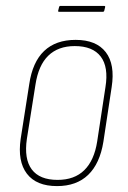

<svg xmlns="http://www.w3.org/2000/svg" viewBox="-20 -622 432 650"><path d="M173 8Q103 8 71 -34Q39 -76 50 -152L79 -337Q90 -412 129.5 -449.5Q169 -487 236 -487Q306 -487 338 -445.5Q370 -404 358 -327L330 -142Q318 -68 278.5 -30Q239 8 173 8ZM175 -13Q232 -13 265.5 -46Q299 -79 309 -143L337 -327Q348 -395 321 -430.5Q294 -466 233 -466Q177 -466 143.5 -433.5Q110 -401 100 -335L71 -152Q61 -84 87.5 -48.5Q114 -13 175 -13ZM180 -582Q176 -582 177 -586L180 -598Q181 -602 184 -602H332Q337 -602 336 -598L333 -586Q332 -582 328 -582Z"/></svg>

Font: Sofia Sans Condensed Thin
Style: Italic
Weight: 250
Italic angle: -9°
Version: Version 4.100